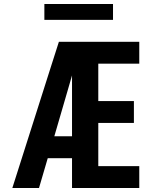

<svg xmlns="http://www.w3.org/2000/svg" viewBox="-20 -945 790 965"><path d="M42 0 237 -613 276 -735H390Q373 -674 355.5 -612.5Q338 -551 320 -490L253 -260H342V-150H220L176 0ZM342 0V-735H680V-625H474V-437H653V-327H474V-110H680V0ZM203 -845V-925H548V-845Z"/></svg>

Font: Iosevka Aile Extrabold
Style: Regular
Weight: 800
Designer: Belleve Invis
Foundry: Belleve Invis
Version: Version 27.3.5; ttfautohint (v1.8.4)